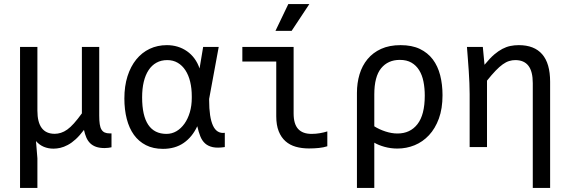

<svg xmlns="http://www.w3.org/2000/svg" viewBox="-20 -720 2789 940"><path d="M163.1 -490.2V-178.2Q163.1 -64.9 248 -64.9Q262.7 -64.9 278.3 -69.8Q293.9 -74.7 309.3 -85.7Q324.7 -96.7 342 -116Q359.4 -135.3 380.9 -165V-490.2H465.8V-153.8Q465.8 -128.9 468.3 -112.3Q470.7 -95.7 476.8 -85.7Q482.9 -75.7 492.7 -71.3Q502.4 -66.9 517.1 -66.9H525.9V1Q519 2.4 510.5 3.7Q502 4.9 492.2 4.9Q467.8 4.9 450.4 -1.2Q433.1 -7.3 421.4 -18.8Q409.7 -30.3 402.6 -46.9Q395.5 -63.5 391.1 -84Q370.1 -56.2 350.6 -38.3Q331.1 -20.5 311.8 -10.3Q292.5 0 275.1 3.9Q257.8 7.8 241.7 7.8Q216.3 7.8 194.6 -1.2Q172.9 -10.3 156.2 -29.3L163.1 55.2V200.2H78.1V-490.2Z M588.9 -237.8Q588.9 -298.3 604.2 -346.7Q619.6 -395 647.2 -429Q674.8 -462.9 712.9 -481Q751 -499 796.9 -499Q824.7 -499 849.6 -491.5Q874.5 -483.9 895.5 -469.2Q916.5 -454.6 932.1 -433.3Q947.8 -412.1 957 -384.8L974.6 -490.2H1050.8L1003.9 -235.8V-230Q1003.9 -145.5 1022.7 -105Q1041.5 -64.5 1080.6 -69.8V0Q1044.9 5.4 1022 0.5Q999 -4.4 984.1 -17.8Q969.2 -31.2 960.7 -52.7Q952.1 -74.2 945.8 -102.1Q921.4 -49.3 879.4 -20.3Q837.4 8.8 777.8 8.8Q730 8.8 694.6 -9.3Q659.2 -27.3 635.7 -59.8Q612.3 -92.3 600.6 -137.7Q588.9 -183.1 588.9 -237.8ZM675.8 -243.2Q675.8 -153.8 705.8 -109.1Q735.8 -64.5 794.9 -64.5Q821.3 -64.5 843.8 -77.6Q866.2 -90.8 883.1 -114.5Q899.9 -138.2 909.4 -170.4Q918.9 -202.6 918.9 -240.2V-249Q918.9 -287.1 911.1 -319.6Q903.3 -352.1 887.9 -375.7Q872.6 -399.4 850.1 -412.6Q827.6 -425.8 798.8 -425.8Q769 -425.8 746.1 -413.1Q723.1 -400.4 707.5 -376.7Q691.9 -353 683.8 -319.3Q675.8 -285.6 675.8 -243.2Z M1582.5 -3.9Q1564.5 2 1541.3 4.4Q1518.1 6.8 1492.7 6.8Q1457.5 6.8 1428.2 -1.5Q1398.9 -9.8 1377.7 -28.6Q1356.4 -47.4 1344.5 -77.4Q1332.5 -107.4 1332.5 -150.9V-418.9H1166.5V-490.2H1417.5V-164.6Q1417.5 -112.8 1439.7 -88.6Q1461.9 -64.5 1505.4 -64.5Q1525.9 -64.5 1545.9 -67.9Q1565.9 -71.3 1582.5 -76.7ZM1494.6 -700.2 1407.7 -568.8H1328.6L1391.6 -700.2ZM1099.6 -490.2Z M2146.5 -253.9Q2146.5 -188.5 2128.7 -139.6Q2110.8 -90.8 2080.3 -58.1Q2049.8 -25.4 2009.8 -9Q1969.7 7.3 1925.3 7.3Q1893.1 7.3 1863 -1Q1833 -9.3 1812.5 -21.5V200.2H1727.5V-265.1Q1727.5 -313.5 1740.2 -356Q1752.9 -398.4 1779.3 -430.4Q1805.7 -462.4 1845.9 -480.7Q1886.2 -499 1941.4 -499Q1996.6 -499 2035.4 -480.5Q2074.2 -461.9 2098.9 -429.2Q2123.5 -396.5 2135 -351.6Q2146.5 -306.6 2146.5 -253.9ZM2059.6 -252Q2059.6 -288.6 2053.2 -320.6Q2046.9 -352.5 2032.2 -376.2Q2017.6 -399.9 1994.4 -413.3Q1971.2 -426.8 1937.5 -426.8Q1879.4 -426.8 1845.9 -385.7Q1812.5 -344.7 1812.5 -257.8V-101.6Q1836.4 -86.4 1866.9 -76.4Q1897.5 -66.4 1925.8 -66.4Q1988.3 -66.4 2023.9 -112.3Q2059.6 -158.2 2059.6 -252Z M2279.3 -259.3Q2279.3 -284.2 2278.1 -313.5Q2276.9 -342.8 2274.9 -373Q2272.9 -403.3 2270.5 -433.3Q2268.1 -463.4 2266.1 -490.2H2343.8L2352.1 -402.8Q2379.9 -436.5 2399.9 -453.4Q2419.9 -470.2 2439.2 -480.5Q2458.5 -490.7 2478.5 -494.9Q2498.5 -499 2520 -499Q2595.7 -499 2634.5 -454.3Q2673.3 -409.7 2673.3 -319.8V200.2H2588.4V-313Q2588.4 -370.6 2566.9 -398.2Q2545.4 -425.8 2502.9 -425.8Q2487.3 -425.8 2472.4 -421.1Q2457.5 -416.5 2441.4 -405Q2425.3 -393.6 2406.5 -374Q2387.7 -354.5 2364.3 -325.2V0H2279.3Z"/></svg>

Font: Code New Roman
Style: Regular
Weight: 400
Monospace: yes
Designer: Sam Radian
Foundry: Code New Roman
Version: Version 2.00 November 29, 2014